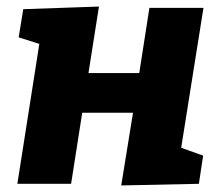

<svg xmlns="http://www.w3.org/2000/svg" viewBox="-20 -561 675 586"><path d="M33 0 100 -427 37 -447 51 -533 282 -541 250 -338H405L436 -537H601L533 -110L600 -86L587 0L350 5L386 -217H231L197 0Z"/></svg>

Font: Bitter ExtraBold
Style: Italic
Weight: 800
Italic angle: -9°
Designer: Sol Matas, and Bitter project Authors
Foundry: Sol Matas
Version: Version 2.001